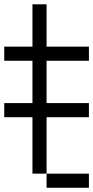

<svg xmlns="http://www.w3.org/2000/svg" viewBox="-20 -887 440 907"><path d="M0 -333.3V-400H133.3V-600H0V-666.7H133.3V-866.7H200V-666.7H400V-600H200V-400H400V-333.3H200V-66.7H133.3V-333.3ZM200 -66.7H400V0H200Z"/></svg>

Font: Galmuri14 Regular
Style: Regular
Weight: 400
Designer: Lee Minseo (quiple)
Version: Version 2.399;hotconv 1.1.1;makeotfexe 2.6.0 DEVELOPMENT